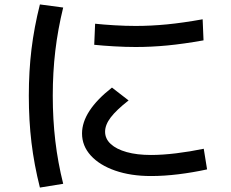

<svg xmlns="http://www.w3.org/2000/svg" viewBox="-20 -792 1040 866"><path d="M661 2Q570 2 499.5 -22.5Q429 -47 389.5 -90.5Q350 -134 350 -190Q350 -291 485 -397L560 -339Q505 -296 479.5 -262.5Q454 -229 454 -198Q454 -166 479.5 -142.5Q505 -119 551.5 -106Q598 -93 661 -93Q712 -93 774 -100.5Q836 -108 899 -121L914 -28Q850 -14 785 -6Q720 2 661 2ZM592 -580Q546 -580 494.5 -583Q443 -586 405 -590L409 -685Q446 -681 496 -678Q546 -675 592 -675Q661 -675 733 -682Q805 -689 894 -705L898 -610Q808 -594 735.5 -587Q663 -580 592 -580ZM160 54Q134 -49 122 -148.5Q110 -248 110 -360Q110 -471 122 -570Q134 -669 160 -772L265 -758Q241 -660 229.5 -563Q218 -466 218 -360Q218 -254 229.5 -156.5Q241 -59 265 37Z"/></svg>

Font: M PLUS 2 Medium
Style: Regular
Weight: 500
Designer: Coji Morishita
Foundry: UNDERFOREST DESIGN
Version: Version 1.001